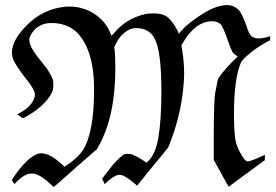

<svg xmlns="http://www.w3.org/2000/svg" viewBox="-20 -712 1090 759"><path d="M37 16 27 0 33 -10Q57 -47 83 -72Q110 -99 133 -105Q136 -106 143 -106Q178 -106 225 -62L235 -53Q283 -83 307 -117Q352 -187 352 -359Q352 -514 284 -584Q245 -621 183 -621Q146 -621 120 -598Q97 -574 96 -556Q96 -542 104 -525Q117 -500 152 -458Q177 -428 189 -397Q191 -390 191 -377Q191 -358 184 -344Q165 -306 111 -268Q76 -245 70 -245Q69 -245 59 -252Q49 -259 49 -260Q53 -263 59 -266Q107 -292 117 -329Q118 -332 118 -338Q118 -358 81 -403Q46 -448 34 -473Q27 -489 27 -506Q30 -556 83 -609Q148 -676 235 -685Q242 -686 255 -686Q320 -686 371 -644Q403 -616 417 -579L421 -571L430 -580Q479 -640 557 -657Q564 -659 588 -659Q631 -659 650 -637Q660 -627 669.5 -612Q679 -597 683 -588L687 -578Q688 -582 714 -608Q727 -620 762 -645Q819 -684 859 -690Q871 -692 877 -692Q904 -692 923 -673Q937 -659 954 -610Q963 -581 973 -570Q983 -561 1000 -560Q1023 -560 1048 -569V-553L1034 -546Q985 -519 947 -483Q936 -472 933 -466Q905 -402 905 -264Q905 -192 910.5 -160Q916 -128 940 -91Q951 -74 959 -74Q970 -74 1014 -94Q1017 -95 1020 -96.5Q1023 -98 1025 -99L1027 -100V-79L956 -27Q940 -15 921.5 -1.5Q903 12 894 19L885 26Q883 26 854 -27L825 -80V-192Q826 -314 830 -341Q831 -345 833 -356Q840 -398 844 -404Q874 -446 920 -489Q919 -490 917 -491Q903 -498 898 -508Q893 -517 880 -554Q861 -608 852 -616Q840 -628 818 -628Q788 -628 758 -608Q725 -582 702 -541L697 -532L700 -515Q708 -467 708 -419Q705 -304 667 -188Q649 -136 643 -126L634 -116Q626 -105 610.5 -86.5Q595 -68 581 -51L522 22L514 15Q483 -11 466 -18Q454 -24 439 -18Q419 -9 394 16L384 -5L386 -9L426 -60Q456 -94 471 -102Q480 -105 497 -103Q514 -98 541 -81L559 -69Q594 -96 606 -167.5Q618 -239 618 -350Q618 -489 598 -544Q579 -601 517 -601Q498 -601 481 -589Q453 -571 437 -537Q431 -525 432 -522Q436 -498 436 -443Q436 -251 369 -133L363 -122L280 -50Q198 24 192 27L182 18Q142 -20 116 -25Q113 -26 106 -26Q100 -26 94 -25Q88 -24 82 -20.5Q76 -17 72 -15Q68 -13 61.5 -7.5Q55 -2 53 -0.5Q51 1 44.5 8Q38 15 37 16Z"/></svg>

Font: MathJax_Fraktur
Style: Regular
Weight: 400
Version: Version 1.1